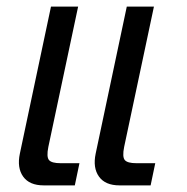

<svg xmlns="http://www.w3.org/2000/svg" viewBox="-20 -560 565 580"><path d="M341 0Q298 0 279 -26.5Q260 -53 269 -96L363 -540H445L355 -116Q349 -86 357 -76.5Q365 -67 392 -67H449L435 0ZM112 0Q69 0 50 -26.5Q31 -53 40 -96L134 -540H216L126 -116Q120 -86 128 -76.5Q136 -67 163 -67H220L206 0Z"/></svg>

Font: Kanit Light
Style: Italic
Weight: 300
Italic angle: -12°
Designer: Katatrad Team
Foundry: CadsonDemak
Version: Version 2.000; ttfautohint (v1.8.3)